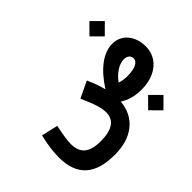

<svg xmlns="http://www.w3.org/2000/svg" viewBox="-193 -1054 1635 1635"><g transform="rotate(-45 624.5 -236.5)"><path d="M944.3 255.9 1037.1 163.6 944.3 70.8 852.5 163.6ZM1038.1 -453.6C927.2 -453.6 816.9 -369.6 721.7 -219.7C709.5 -269 689.9 -324.2 662.6 -385.3L514.6 -314.5C569.8 -190.4 587.9 -130.4 587.9 -77.1C587.9 17.6 518.6 64.9 379.9 64.9C244.6 64.9 183.6 13.7 183.6 -100.1C183.6 -121.1 185.5 -145.5 189.9 -173.3C194.3 -201.2 201.2 -239.7 211.4 -290L62 -324.2C40.5 -233.9 30.8 -156.2 30.8 -89.8C30.8 127 146.5 231.4 384.3 231.4C488.3 231.4 571.8 206.1 634.3 155.8C696.8 105.5 731.9 35.6 740.2 -53.7C793.5 -18.1 858.9 0 937.5 0C995.6 0 1046.4 -10.3 1089.4 -30.3C1174.8 -70.3 1223.6 -143.6 1223.6 -233.9C1223.6 -363.8 1146 -453.6 1038.1 -453.6ZM1013.2 -290.5C1052.2 -290.5 1078.6 -268.6 1078.6 -235.8C1078.6 -196.3 1027.8 -166.5 936.5 -166.5C898.9 -166.5 867.7 -171.4 841.8 -181.2C864.7 -213.9 892.1 -240.2 923.3 -260.3C954.1 -280.3 984.4 -290.5 1013.2 -290.5ZM1036.1 -542.5 1128.9 -634.8 1036.1 -727.5 944.3 -634.8Z"/></g></svg>

Font: Estedad ExtraBold
Style: Regular
Weight: 800
Designer: Amin Abedi
Version: Version 7.3